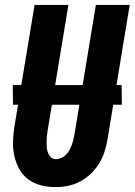

<svg xmlns="http://www.w3.org/2000/svg" viewBox="-20 -755 549 783"><path d="M207 8Q177 8 148 1Q119 -6 96 -23Q73 -40 59 -65Q45 -90 38.5 -119Q32 -148 33 -178.5Q34 -209 39 -240L121 -735H259L174 -221Q172 -209 171 -197.5Q170 -186 170 -174.5Q170 -163 171 -152Q172 -141 176 -131Q180 -121 188 -113.5Q196 -106 208 -106Q219 -106 230 -111Q241 -116 249.5 -124.5Q258 -133 263.5 -143.5Q269 -154 273 -165Q277 -176 279.5 -187Q282 -198 284 -209L371 -735H509L419 -190Q415 -165 407.5 -140Q400 -115 386 -91.5Q372 -68 352.5 -48.5Q333 -29 309 -16Q285 -3 259 2.5Q233 8 207 8ZM477 -328H33L32 -408H476Z"/></svg>

Font: Iosevka Heavy
Style: Italic
Weight: 900
Italic angle: -9°
Monospace: yes
Designer: Belleve Invis
Foundry: Belleve Invis
Version: Version 32.5.0; ttfautohint (v1.8.4)